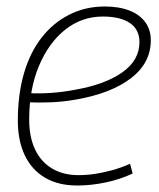

<svg xmlns="http://www.w3.org/2000/svg" viewBox="-20 -562 491 592"><path d="M66 -275Q99 -273 136.5 -275.5Q174 -278 210 -285Q303 -301 356.5 -338.5Q410 -376 410 -432Q410 -471 380.5 -491Q351 -511 297 -511Q232 -511 181 -470.5Q130 -430 100 -358.5Q70 -287 70 -193Q70 -140 88 -101.5Q106 -63 140.5 -42.5Q175 -22 222 -22Q248 -22 274 -26Q300 -30 327 -37.5Q354 -45 381 -57L389 -27Q351 -9 306 0.5Q261 10 218 10Q160 10 119 -14Q78 -38 56.5 -83Q35 -128 35 -190Q35 -270 53.5 -334.5Q72 -399 107.5 -445Q143 -491 193 -516.5Q243 -542 303 -542Q347 -542 379 -529.5Q411 -517 428 -493.5Q445 -470 445 -438Q445 -368 384 -321Q323 -274 214 -255Q175 -248 135.5 -246.5Q96 -245 62 -247Z"/></svg>

Font: Georama ExtraCondensed Thin ExtraLight
Style: Italic
Weight: 250
Italic angle: -9°
Version: Version 1.001